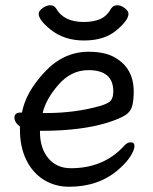

<svg xmlns="http://www.w3.org/2000/svg" viewBox="-20 -690 583 734"><path d="M471.2 -637.2Q471.2 -612.8 425 -574Q378.9 -535.2 301.5 -535.2Q224.1 -535.2 171.9 -578.1Q127.9 -613.8 127.9 -637.2Q127.9 -647.9 142.6 -658.9Q157.2 -669.9 172.1 -669.9Q187 -669.9 194.8 -657.2Q224.1 -606 299.8 -606Q336.9 -606 362.5 -616.9Q388.2 -627.9 404.8 -657.2Q413.1 -669.9 428 -669.9Q442.9 -669.9 457 -658.9Q471.2 -647.9 471.2 -637.2ZM60.1 -259.8H64Q78.1 -336.9 150.6 -414.6Q223.1 -492.2 318.8 -492.2Q382.8 -492.2 420.9 -469.2Q491.2 -428.2 491.2 -339.8Q491.2 -305.2 485.1 -283.7Q479 -262.2 458 -249Q437 -235.8 391.1 -221.2Q290 -189.9 140.1 -189.9H132.8V-186Q132.8 -123 164.8 -85Q196.8 -46.9 251 -46.9Q374 -46.9 451.2 -128.9Q464.8 -146 479.5 -146Q494.1 -146 494.1 -131.6Q494.1 -117.2 479 -93Q463.9 -68.8 433.1 -42Q357.9 23.9 244.1 23.9Q190.9 23.9 147.9 -2.4Q105 -28.8 80.6 -78.4Q56.2 -127.9 56.2 -194.8V-206.1Q35.2 -222.2 35.2 -241Q35.2 -259.8 60.1 -259.8ZM154.8 -257.8Q266.1 -257.8 359.9 -284.2Q394 -293.9 403.6 -305.4Q413.1 -316.9 413.1 -340.8Q413.1 -421.9 317.9 -421.9Q252 -421.9 203.4 -366Q154.8 -310.1 143.1 -257.8Z"/></svg>

Font: LXGW WenKai Screen
Style: Regular
Weight: 400
Designer: LXGW / Fontworks Inc.
Foundry: LXGW / Fontworks Inc.
Version: Version 1.510;January 18,2025